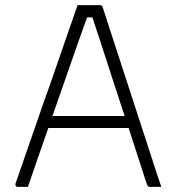

<svg xmlns="http://www.w3.org/2000/svg" viewBox="-20 -730 690 750"><path d="M147 -277H439Q447 -277 455 -277Q463 -277 470 -277L492 -287L498 -257L503 -230H158Q155 -230 152.5 -231.5Q150 -233 148.5 -235.5Q147 -238 147 -241ZM89 0Q79 0 69.5 0Q60 0 49 0Q46 0 43.5 -2Q41 -4 40.5 -7Q40 -10 41 -14Q58 -64 75.5 -113.5Q93 -163 110 -213Q127 -263 144.5 -312.5Q162 -362 179.5 -411.5Q197 -461 214 -511Q231 -561 248.5 -610.5Q266 -660 283 -710Q305 -710 329.5 -710Q354 -710 370 -710Q374 -710 376.5 -708.5Q379 -707 380 -704.5Q381 -702 382 -699Q408 -619 434 -539Q460 -459 486 -379.5Q512 -300 538 -220Q564 -140 590 -60Q595 -45 600 -30Q605 -15 610 0Q599 0 588 0Q577 0 566 0Q562 0 559.5 -1.5Q557 -3 555.5 -7Q554 -11 551 -18Q535 -68 513.5 -134.5Q492 -201 467.5 -275Q443 -349 419 -423Q395 -497 374 -562Q353 -627 337 -674L353 -662H308L324 -673Q307 -626 285.5 -565Q264 -504 239.5 -433.5Q215 -363 189 -288.5Q163 -214 137.5 -140.5Q112 -67 89 0Z"/></svg>

Font: Recursive Light
Style: Regular
Weight: 300
Version: Version 1.085